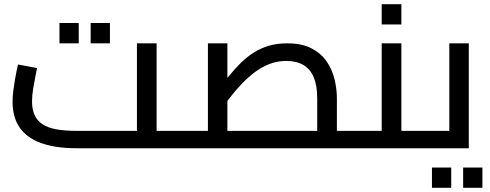

<svg xmlns="http://www.w3.org/2000/svg" viewBox="-20 -708 2338 917"><path d="M728 0V-83H835V0ZM346 0Q245 0 177 -24.5Q109 -49 74.5 -98Q40 -147 40 -223Q40 -247 43.5 -274.5Q47 -302 51.5 -328Q56 -354 60 -373Q64 -392 66 -400L157 -383Q154 -367 148.5 -340Q143 -313 138 -282Q133 -251 133 -223Q133 -186 145 -159Q157 -132 182.5 -115Q208 -98 248.5 -90.5Q289 -83 348 -83H634V-501H728V0ZM835 0V-83Q841 -83 845 -80Q849 -77 851 -72Q853 -67 854 -59.5Q855 -52 855 -42Q855 -33 854 -25Q853 -17 851 -11.5Q849 -6 845 -3Q841 0 835 0ZM264 -501V-598H356V-501ZM413 -501V-598H505V-501Z M1589 0V-83H1696V0ZM835 0Q829 0 825 -3Q821 -6 819 -11.5Q817 -17 816 -25Q815 -33 815 -42Q815 -55 816.5 -64Q818 -73 822.5 -78Q827 -83 835 -83ZM835 0V-83H1579L1495 -9V-238Q1495 -299 1478.5 -338.5Q1462 -378 1429 -397.5Q1396 -417 1347 -417Q1304 -417 1266 -402Q1228 -387 1196 -362.5Q1164 -338 1136 -309Q1108 -280 1085.5 -251Q1063 -222 1045 -199L1018 -277Q1047 -312 1074 -345.5Q1101 -379 1129.5 -407Q1158 -435 1190.5 -456Q1223 -477 1262.5 -489Q1302 -501 1352 -501Q1422 -501 1468 -477Q1514 -453 1540.5 -414Q1567 -375 1578 -328.5Q1589 -282 1589 -238V0ZM973 -83V-501H1066V-83ZM1696 0V-83Q1702 -83 1706 -80Q1710 -77 1712 -72Q1714 -67 1715 -59.5Q1716 -52 1716 -42Q1716 -33 1715 -25Q1714 -17 1712 -11.5Q1710 -6 1706 -3Q1702 0 1696 0Z M1897 0V-83H2004V0ZM1696 0Q1690 0 1686 -3Q1682 -6 1680 -11.5Q1678 -17 1677 -25Q1676 -33 1676 -42Q1676 -55 1677.5 -64Q1679 -73 1683.5 -78Q1688 -83 1696 -83ZM1696 0V-83H1851L1803 -45V-501H1897V0ZM2004 0V-83Q2010 -83 2014 -80Q2018 -77 2020 -72Q2022 -67 2023 -59.5Q2024 -52 2024 -42Q2024 -33 2023 -25Q2022 -17 2020 -11.5Q2018 -6 2014 -3Q2010 0 2004 0ZM1803 -591V-688H1897V-591Z M2004 0V-83H2174L2126 -45V-501H2219V0ZM2004 0Q1998 0 1994 -3Q1990 -6 1988 -11.5Q1986 -17 1985 -25Q1984 -33 1984 -42Q1984 -55 1985.5 -64Q1987 -73 1991.5 -78Q1996 -83 2004 -83ZM2043 189V92H2135V189ZM2192 189V92H2284V189Z"/></svg>

Font: Cairo Play SemiBold
Style: Regular
Weight: 600
Designer: Mohamed Gaber, Accademia di Belle Arti di Urbino
Foundry: Kief Type Foundry, Accademia di Belle Arti di Urbino
Version: Version 3.130;gftools[0.9.24]